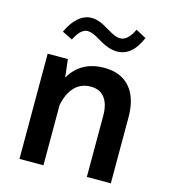

<svg xmlns="http://www.w3.org/2000/svg" viewBox="-111 -834 816 922"><g transform="rotate(15 297.0 -372.5)"><path d="M190.4 0H71.3V-522.9H171.9L182.1 -433.6Q236.3 -527.8 352.5 -527.8Q436 -527.8 480.7 -475.8Q525.4 -423.8 525.4 -329.1V0H406.2V-304.7Q406.2 -361.8 382.3 -392.8Q358.4 -423.8 313.5 -423.8Q265.1 -423.8 234.1 -392.1Q203.1 -360.4 190.4 -300.3ZM114.7 -644Q136.2 -691.9 166.5 -717.8Q196.8 -743.7 231.9 -743.7Q250.5 -743.7 271.5 -736.1Q292.5 -728.5 320.8 -710.9Q344.7 -696.3 359.9 -690.2Q375 -684.1 387.2 -684.1Q425.3 -684.1 454.1 -744.6L505.4 -716.8Q464.8 -619.1 388.7 -619.1Q368.2 -619.1 345.2 -627Q322.3 -634.8 293 -652.8Q270.5 -666.5 255.9 -672.1Q241.2 -677.7 229.5 -677.7Q194.8 -677.7 166 -618.7Z"/></g></svg>

Font: Estedad-FD SemiBold
Style: Regular
Weight: 600
Designer: Amin Abedi
Version: Version 7.3